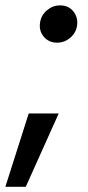

<svg xmlns="http://www.w3.org/2000/svg" viewBox="-38 -537 334 731"><path d="M-17.6 174.3 71.3 -105H185.5L60.1 174.3ZM179.2 -374.5Q147.9 -374.5 128.7 -397.2Q109.4 -419.9 114.7 -452.6Q119.6 -480.5 141.6 -498.5Q163.6 -516.6 190.4 -516.6Q222.7 -516.6 241.2 -493.7Q259.8 -470.7 255.4 -439.5Q251.5 -412.1 229.5 -393.3Q207.5 -374.5 179.2 -374.5Z"/></svg>

Font: Inter 17pt Medium
Style: Italic
Weight: 500
Italic angle: -9.3988°
Version: Version 4.001;git-66647c0bb